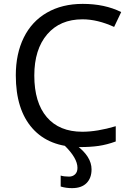

<svg xmlns="http://www.w3.org/2000/svg" viewBox="-20 -744 672 984"><path d="M402.8 -645Q287.6 -645 221.7 -567.9Q155.8 -490.7 155.8 -356.9Q155.8 -218.8 219.7 -143.8Q283.7 -68.8 401.9 -68.8Q478 -68.8 573.2 -97.2V-19Q527.8 -2.4 485.8 3.7Q443.8 9.8 389.2 9.8Q231.4 9.8 146.2 -86.2Q61 -182.1 61 -357.9Q61 -468.3 101.8 -551.3Q142.6 -634.3 220.5 -679.2Q298.3 -724.1 403.8 -724.1Q517.1 -724.1 601.1 -682.1L564.9 -606Q479.5 -645 402.8 -645ZM377 116.2Q377 65.9 309.1 0H371.1Q449.2 58.1 449.2 124Q449.2 168.5 423.6 194.3Q397.9 220.2 349.1 220.2Q317.9 220.2 291 211.9V155.8Q308.1 161.1 334 161.1Q352.1 161.1 364.5 149.7Q377 138.2 377 116.2Z"/></svg>

Font: Noto Sans Southeast Asian
Style: Regular
Weight: 400
Designer: Monotype Design Team
Foundry: Monotype Imaging Inc.
Version: Version 1.06 uh; ttfautohint (v1.4.1)